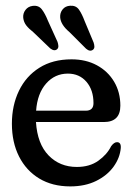

<svg xmlns="http://www.w3.org/2000/svg" viewBox="-20 -656 474 686"><path d="M410 -278.5Q410 -220 351 -220H108.5Q113.5 -142 153.5 -100.8Q193.5 -59.5 254.5 -59.5Q300.5 -59.5 331.5 -81.8Q362.5 -104 377 -133.5Q387.5 -148 398 -148Q413 -148 411.5 -127Q408.5 -92 385.8 -60.5Q363 -29 323.5 -9.5Q284 10 231 10Q167 10 120.2 -18.2Q73.5 -46.5 48 -97Q22.5 -147.5 22.5 -214Q22.5 -279.5 47.8 -331.8Q73 -384 120.8 -414Q168.5 -444 235.5 -444Q287 -444 326.2 -422.8Q365.5 -401.5 387.8 -364Q410 -326.5 410 -278.5ZM222.5 -393Q176 -393 144.8 -357.5Q113.5 -322 109 -260.5H286.5Q314 -260.5 314 -287.5Q314 -334.5 288.8 -363.8Q263.5 -393 222.5 -393ZM282.5 -580.5 314.5 -504Q317 -496.5 317.2 -489.8Q317.5 -483 312.5 -478.5Q301.5 -470 287.5 -482L228 -541.5Q197 -567.5 195 -594Q194 -610.5 203.8 -622.5Q213.5 -634.5 230.5 -635.5Q251.5 -637 262.2 -621.5Q273 -606 282.5 -580.5ZM151 -582.5 185.5 -506.5Q188 -499 188.5 -492Q189 -485 184.5 -480.5Q174.5 -471.5 159.5 -483L99 -541Q83 -553.5 74 -565Q65 -576.5 63 -592Q61.5 -608 71 -620.5Q80.5 -633 97 -635Q118 -637.5 129.5 -622.5Q141 -607.5 151 -582.5Z"/></svg>

Font: Fraunces 144pt SuperSoft
Style: Regular
Weight: 400
Version: Version 1.000;[b76b70a41]